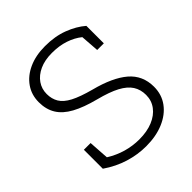

<svg xmlns="http://www.w3.org/2000/svg" viewBox="-201 -848 986 986"><g transform="rotate(-45 291.5 -355.5)"><path d="M291.5 10.3Q230.5 10.3 169.7 -8.3Q108.9 -26.9 52.2 -65.9V-203.6H101.1L108.4 -92.8Q151.4 -65.9 197.8 -52.7Q244.1 -39.6 291.5 -39.6Q347.7 -39.6 389.4 -56.9Q431.2 -74.2 454.3 -105.2Q477.5 -136.2 477.5 -176.8Q477.5 -215.8 458.7 -245.4Q439.9 -274.9 397.7 -297.4Q355.5 -319.8 283.2 -338.4Q205.6 -358.4 156.5 -385.3Q107.4 -412.1 84.2 -450Q61 -487.8 61 -540Q61 -593.3 89.4 -634Q117.7 -674.8 168.7 -698Q219.7 -721.2 287.6 -721.2Q359.4 -721.2 415.8 -699.7Q472.2 -678.2 511.2 -644.5V-517.6H462.9L455.6 -618.2Q424.8 -643.1 382.8 -657.2Q340.8 -671.4 287.6 -671.4Q235.4 -671.4 197.8 -654.1Q160.2 -636.7 139.9 -607.4Q119.6 -578.1 119.6 -541Q119.6 -505.4 135.7 -478.3Q151.9 -451.2 191.4 -430.4Q231 -409.7 302.2 -390.6Q418 -360.8 477.1 -310.3Q536.1 -259.8 536.1 -177.7Q536.1 -121.1 505.1 -78.9Q474.1 -36.6 418.9 -13.2Q363.8 10.3 291.5 10.3Z"/></g></svg>

Font: Roboto Slab LO Light
Style: Regular
Weight: 300
Designer: Google
Version: Version 2.000